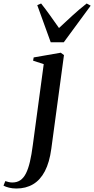

<svg xmlns="http://www.w3.org/2000/svg" viewBox="-146 -826 540 1100"><path d="M148 26Q137.5 104.5 111 155Q84.5 205.5 43.2 229.8Q2 254 -52 254Q-74.5 254 -94 249.2Q-113.5 244.5 -126 237.5L-115.5 211.5Q-107.5 214.5 -96.5 217Q-85.5 219.5 -75.5 219.5Q-48.5 219.5 -29.5 206.5Q-10.5 193.5 2.8 167.2Q16 141 25.5 100.5Q35 60 42 5L104.5 -458.5L43.5 -478.5L47 -497L202 -524L220.5 -510.5ZM144.5 -584 67.5 -796.5 89.5 -806Q113.5 -776 139.2 -740Q165 -704 192 -665.5Q229 -700 267.2 -735.2Q305.5 -770.5 350.5 -806L373.5 -793.5L219.5 -584Z"/></svg>

Font: Merriweather 120pt Medium
Style: Italic
Weight: 500
Italic angle: -7.8°
Version: Version 2.101